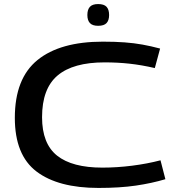

<svg xmlns="http://www.w3.org/2000/svg" viewBox="-20 -915 874 945"><path d="M53 -335Q53 -529 164.5 -619.5Q276 -710 486 -710Q546 -710 593 -706.5Q640 -703 681.5 -695.5Q723 -688 768 -676L742 -580Q677 -595 618 -601.5Q559 -608 495 -608Q340 -608 263.5 -543.5Q187 -479 187 -338Q187 -208 261 -149Q335 -90 484 -90Q556 -90 630.5 -99.5Q705 -109 770 -126L794 -33Q727 -13 648.5 -1.5Q570 10 465 10Q266 10 159.5 -71Q53 -152 53 -335ZM463 -788Q435 -788 422.5 -801.5Q410 -815 410 -841Q410 -868 422.5 -881.5Q435 -895 463 -895Q492 -895 504.5 -881.5Q517 -868 517 -841Q517 -815 504.5 -801.5Q492 -788 463 -788Z"/></svg>

Font: Georama Extended Medium
Style: Regular
Weight: 500
Width: 7
Designer: Jean-Baptiste Levee
Foundry: Production Type
Version: Version 1.000